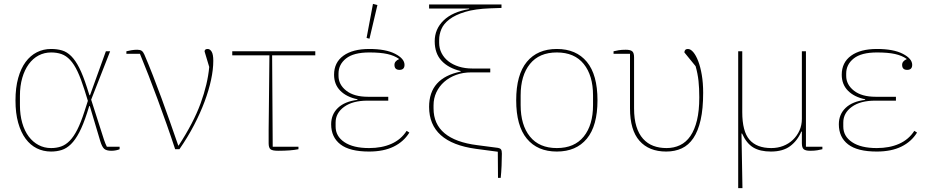

<svg xmlns="http://www.w3.org/2000/svg" viewBox="-20 -771 4802 992"><path d="M598 0Q592 3 580 5.5Q568 8 556 8Q530 8 518.5 -2Q507 -12 498 -42L444 -223H441L430 -188Q410 -126 389.5 -87Q369 -48 346.5 -26Q324 -4 298.5 4Q273 12 244 12Q204 12 170.5 -4.5Q137 -21 112.5 -54Q88 -87 74 -136.5Q60 -186 60 -252Q60 -318 74 -368Q88 -418 112.5 -451Q137 -484 170.5 -501Q204 -518 244 -518Q275 -518 300.5 -510.5Q326 -503 348 -481Q370 -459 389.5 -420.5Q409 -382 429 -320L442 -279H445L527 -506H549L451 -256L517 -50Q524 -29 532 -13H598ZM416 -308Q398 -365 380.5 -402Q363 -439 342.5 -461Q322 -483 298 -491.5Q274 -500 244 -500Q209 -500 179.5 -484.5Q150 -469 128.5 -439.5Q107 -410 95 -368.5Q83 -327 83 -276V-228Q83 -177 95 -135.5Q107 -94 128.5 -65.5Q150 -37 179.5 -21.5Q209 -6 244 -6Q273 -6 296.5 -14.5Q320 -23 340.5 -44Q361 -65 379.5 -101.5Q398 -138 416 -194L434 -250Z M885 0Q864 -64 841 -129Q818 -194 794.5 -257.5Q771 -321 748 -380.5Q725 -440 703 -493H633V-506Q644 -509 659 -511.5Q674 -514 689 -514Q704 -514 712 -508.5Q720 -503 726 -489Q747 -440 769.5 -382.5Q792 -325 814.5 -263.5Q837 -202 859 -139.5Q881 -77 901 -19H903Q980 -137 1016.5 -237Q1053 -337 1061 -425L1037 -505Q1037 -518 1053 -518Q1065 -518 1073.5 -504Q1082 -490 1082 -457Q1082 -412 1070.5 -358.5Q1059 -305 1037 -246Q1015 -187 982.5 -124.5Q950 -62 907 0Z M1522 0Q1502 4 1476 6Q1450 8 1417 8Q1387 8 1377.5 0Q1368 -8 1368 -31Q1368 -43 1368 -62Q1368 -81 1368 -103Q1368 -125 1368.5 -148Q1369 -171 1369 -192L1372 -485H1180V-506H1609V-485H1386L1389 -13H1522Z M1887 12Q1787 12 1739 -25Q1691 -62 1691 -129Q1691 -180 1726 -213.5Q1761 -247 1827 -255V-258Q1770 -270 1738 -302.5Q1706 -335 1706 -385Q1706 -448 1754 -483Q1802 -518 1888 -518Q1973 -518 2021.5 -493Q2070 -468 2070 -436Q2070 -410 2044 -410Q2018 -410 2018 -436Q2018 -446 2024.5 -453.5Q2031 -461 2041 -465V-467Q2017 -484 1981 -492Q1945 -500 1888 -500Q1807 -500 1768 -469Q1729 -438 1729 -391V-379Q1729 -334 1769 -302.5Q1809 -271 1881 -271H1986V-251H1879Q1802 -251 1758 -219Q1714 -187 1714 -138V-117Q1714 -67 1759.5 -36.5Q1805 -6 1887 -6Q1953 -6 2002.5 -28Q2052 -50 2081 -95L2095 -86Q2066 -39 2014 -13.5Q1962 12 1887 12ZM1874 -575 1907 -751 1930 -745 1889 -571Z M2552 13 2439 -2Q2197 -35 2197 -219Q2197 -368 2360 -401V-404Q2297 -419 2261.5 -457Q2226 -495 2226 -558Q2226 -621 2272 -665.5Q2318 -710 2404 -724V-727H2197V-748H2571V-730L2513 -728Q2434 -725 2383 -709.5Q2332 -694 2302 -671Q2272 -648 2260.5 -620.5Q2249 -593 2249 -566V-550Q2249 -521 2261.5 -496.5Q2274 -472 2296.5 -454.5Q2319 -437 2350.5 -427Q2382 -417 2421 -417H2513V-397H2415Q2372 -397 2336.5 -384Q2301 -371 2275 -348Q2249 -325 2234.5 -294Q2220 -263 2220 -227V-211Q2220 -130 2277 -82.5Q2334 -35 2446 -21L2553 -7Q2564 -5 2568.5 1Q2573 7 2573 23Q2573 50 2571.5 85Q2570 120 2567 148H2553Z M2857 -6Q2948 -6 2996 -65.5Q3044 -125 3044 -228V-278Q3044 -381 2996 -440.5Q2948 -500 2857 -500Q2766 -500 2718 -440.5Q2670 -381 2670 -278V-228Q2670 -125 2718 -65.5Q2766 -6 2857 -6ZM2857 12Q2757 12 2702 -54.5Q2647 -121 2647 -253Q2647 -385 2702 -451.5Q2757 -518 2857 -518Q2957 -518 3012 -451.5Q3067 -385 3067 -253Q3067 -121 3012 -54.5Q2957 12 2857 12Z M3150 -506Q3161 -509 3176.5 -511.5Q3192 -514 3213 -514Q3237 -514 3246.5 -506Q3256 -498 3256 -475V-211Q3256 -157 3268 -118Q3280 -79 3302.5 -54Q3325 -29 3355.5 -17.5Q3386 -6 3424 -6Q3462 -6 3493.5 -21Q3525 -36 3547 -68Q3569 -100 3581 -149.5Q3593 -199 3593 -268Q3593 -315 3589 -352.5Q3585 -390 3574 -429L3516 -500Q3516 -508 3520.5 -513Q3525 -518 3534 -518Q3548 -518 3562 -501.5Q3576 -485 3587.5 -455Q3599 -425 3606 -383.5Q3613 -342 3613 -292Q3613 -209 3600 -151.5Q3587 -94 3562.5 -57.5Q3538 -21 3502.5 -4.5Q3467 12 3422 12Q3333 12 3284 -43.5Q3235 -99 3235 -211V-493H3150Z M3794 -506H3815V-192Q3815 -92 3852.5 -49Q3890 -6 3965 -6Q3998 -6 4026.5 -17Q4055 -28 4076.5 -48.5Q4098 -69 4110.5 -96.5Q4123 -124 4123 -157V-506H4144V-13H4229V0Q4218 3 4202.5 5.5Q4187 8 4166 8Q4142 8 4132.5 0Q4123 -8 4123 -31V-91H4120Q4100 -44 4062.5 -16Q4025 12 3963 12Q3907 12 3872 -9Q3837 -30 3814 -81H3811L3816 201H3794Z M4510 12Q4410 12 4362 -25Q4314 -62 4314 -129Q4314 -180 4349 -213.5Q4384 -247 4450 -255V-258Q4393 -270 4361 -302.5Q4329 -335 4329 -385Q4329 -448 4377 -483Q4425 -518 4511 -518Q4596 -518 4644.5 -493Q4693 -468 4693 -436Q4693 -410 4667 -410Q4641 -410 4641 -436Q4641 -446 4647.5 -453.5Q4654 -461 4664 -465V-467Q4640 -484 4604 -492Q4568 -500 4511 -500Q4430 -500 4391 -469Q4352 -438 4352 -391V-379Q4352 -334 4392 -302.5Q4432 -271 4504 -271H4609V-251H4502Q4425 -251 4381 -219Q4337 -187 4337 -138V-117Q4337 -67 4382.5 -36.5Q4428 -6 4510 -6Q4576 -6 4625.5 -28Q4675 -50 4704 -95L4718 -86Q4689 -39 4637 -13.5Q4585 12 4510 12Z"/></svg>

Font: IBM Plex Serif Thin
Style: Regular
Weight: 100
Designer: Mike Abbink, Paul van der Laan, Pieter van Rosmalen
Foundry: Bold Monday
Version: Version 3.001